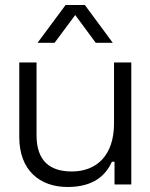

<svg xmlns="http://www.w3.org/2000/svg" viewBox="-20 -737 601 767"><path d="M504.5 -487.5H435.5V-244C435.5 -114.5 364.5 -52 267 -52C180 -52 126 -93.5 126 -196.5V-487.5H57V-189.5C57 -56.5 139 10 250 10C353.5 10 402.5 -36.5 427 -91H437.5V0H504.5ZM242 -717 130 -566H198L280.5 -677L362.5 -566H430.5L319 -717Z"/></svg>

Font: MCL Standard Light
Style: Regular
Weight: 300
Designer: Květoslav Bartoš
Foundry: Florian Karsten
Version: Version 1.001;Glyphs 3.2.3 (3260)